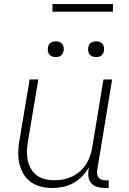

<svg xmlns="http://www.w3.org/2000/svg" viewBox="-20 -924 640 952"><path d="M240 8Q211 8 183.5 1.5Q156 -5 133.5 -21Q111 -37 97 -60.5Q83 -84 76.5 -111Q70 -138 70.5 -167.5Q71 -197 76 -226L127 -530H170L118 -219Q114 -196 113.5 -172.5Q113 -149 118 -127Q123 -105 134 -86Q145 -67 163 -54Q181 -41 203.5 -35.5Q226 -30 249 -30Q272 -30 294.5 -34.5Q317 -39 338 -49Q359 -59 377 -75Q395 -91 407.5 -111Q420 -131 427.5 -153Q435 -175 438 -197L493 -530H536L462 -81Q460 -71 461.5 -61Q463 -51 469 -43.5Q475 -36 484.5 -33Q494 -30 504 -30H519V8H498Q480 8 462.5 3Q445 -2 433.5 -14.5Q422 -27 419 -45Q416 -63 419 -81L421 -95Q408 -71 388 -50.5Q368 -30 344 -16.5Q320 -3 293 2.5Q266 8 240 8ZM456 -641Q447 -641 438.5 -644Q430 -647 424.5 -654Q419 -661 417.5 -670.5Q416 -680 418 -690Q419 -696 422 -702Q425 -708 431 -712Q437 -716 443.5 -717.5Q450 -719 456 -719Q466 -719 474.5 -716Q483 -713 488.5 -706Q494 -699 495.5 -689.5Q497 -680 495 -670Q494 -664 490.5 -658Q487 -652 481.5 -648Q476 -644 469.5 -642.5Q463 -641 456 -641ZM256 -641Q247 -641 238.5 -644Q230 -647 224.5 -654Q219 -661 217.5 -670.5Q216 -680 218 -690Q219 -696 222 -702Q225 -708 231 -712Q237 -716 243.5 -717.5Q250 -719 256 -719Q266 -719 274.5 -716Q283 -713 288.5 -706Q294 -699 295.5 -689.5Q297 -680 295 -670Q294 -664 290.5 -658Q287 -652 281.5 -648Q276 -644 269.5 -642.5Q263 -641 256 -641ZM540 -866H240V-904H540Z"/></svg>

Font: Iosevka Curly XLtEx
Style: Italic
Weight: 200
Width: 7
Italic angle: -9°
Monospace: yes
Designer: Belleve Invis
Foundry: Belleve Invis
Version: Version 11.1.0; ttfautohint (v1.8.3)